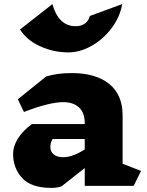

<svg xmlns="http://www.w3.org/2000/svg" viewBox="-20 -908 718 938"><path d="M633 0H394V-87L281 2Q261 10 231 10Q132 10 88 -38.5Q44 -87 44 -155Q44 -194 68 -232Q92 -270 136 -302H394V-306Q394 -358 365.5 -383.5Q337 -409 290 -409Q221 -409 97 -361L67 -423L205 -534Q258 -551 330 -551Q448 -551 513.5 -498Q579 -445 579 -344V-108L669 -73ZM394 -178V-229H237Q226 -211 226 -190Q226 -167 242.5 -153.5Q259 -140 288 -140Q335 -140 394 -178ZM314 -652Q242 -652 176 -682Q110 -712 78 -764L236 -888Q250 -836 278.5 -808Q307 -780 350 -780Q377 -780 395 -793Q413 -806 419 -830L577 -888Q566 -824 524.5 -769.5Q483 -715 426.5 -683.5Q370 -652 314 -652Z"/></svg>

Font: Inknut Antiqua ExtraBold
Style: Regular
Weight: 800
Designer: Claus Eggers Sørensen
Foundry: Claus Eggers Sørensen
Version: Version 1.003; ttfautohint (v1.8.2) -l 8 -r 50 -G 200 -x 14 